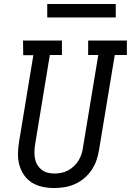

<svg xmlns="http://www.w3.org/2000/svg" viewBox="-20 -939 659 967"><path d="M254 8Q223 8 194.5 2Q166 -4 142 -18.5Q118 -33 102 -56Q86 -79 78 -106.5Q70 -134 70.5 -164Q71 -194 76 -225L148 -661H97L96 -735H292V-662H231L157 -213Q154 -194 153.5 -176Q153 -158 156 -141Q159 -124 167.5 -109.5Q176 -95 189 -84.5Q202 -74 219 -69.5Q236 -65 254 -65Q271 -65 289 -68.5Q307 -72 322.5 -80.5Q338 -89 352 -102Q366 -115 375.5 -130.5Q385 -146 390.5 -163Q396 -180 398 -197L475 -662H424V-735H619V-662H558L479 -185Q475 -159 466.5 -133.5Q458 -108 442.5 -84.5Q427 -61 405.5 -42.5Q384 -24 358.5 -12.5Q333 -1 306.5 3.5Q280 8 254 8ZM218 -851V-919H563V-851Z"/></svg>

Font: Iosevka Etoile
Style: Italic
Weight: 400
Italic angle: -9°
Designer: Belleve Invis
Foundry: Belleve Invis
Version: Version 22.1.2; ttfautohint (v1.8.4)